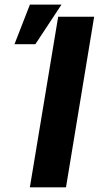

<svg xmlns="http://www.w3.org/2000/svg" viewBox="-20 -799 422 819"><path d="M381.6 -727.5 261.5 0H107.4L228.1 -727.5ZM41.8 -610.5 107.6 -779.5H242.4L130.9 -610.5Z"/></svg>

Font: Inter Tight
Style: Italic
Weight: 400
Italic angle: -9.39999°
Designer: Rasmus Andersson
Foundry: rsms
Version: Version 3.002